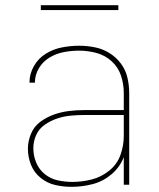

<svg xmlns="http://www.w3.org/2000/svg" viewBox="-20 -715 616 743"><path d="M257 8Q298 8 338.5 -2.5Q379 -13 411.5 -40.5Q444 -68 459 -107V0H480V-355Q480 -385 473 -415Q466 -445 447.5 -469.5Q429 -494 403 -510Q377 -526 347 -532Q317 -538 286 -538Q253 -538 219.5 -531.5Q186 -525 157 -507Q128 -489 111 -459Q94 -429 94 -395H115Q115 -425 130.5 -451Q146 -477 172 -492.5Q198 -508 227.5 -513.5Q257 -519 286 -519Q320 -519 353.5 -510Q387 -501 412.5 -477.5Q438 -454 448.5 -421.5Q459 -389 459 -355V-289H307Q277 -289 247.5 -285.5Q218 -282 189.5 -272Q161 -262 136.5 -244Q112 -226 100 -197.5Q88 -169 88 -139Q88 -107 100 -77Q112 -47 137.5 -26.5Q163 -6 194 1Q225 8 257 8ZM260 -11Q232 -11 204 -17Q176 -23 153.5 -41Q131 -59 120 -86Q109 -113 109 -141Q109 -168 120 -192.5Q131 -217 153.5 -232.5Q176 -248 201.5 -256.5Q227 -265 254 -267.5Q281 -270 307 -270H459V-189Q459 -151 446 -115Q433 -79 402.5 -54.5Q372 -30 335 -20.5Q298 -11 260 -11ZM138 -676H438V-695H138Z"/></svg>

Font: Iosevka Sparkle Thin
Style: Regular
Weight: 100
Designer: Belleve Invis
Foundry: Belleve Invis
Version: Version 4.5.0; ttfautohint (v1.8.3)